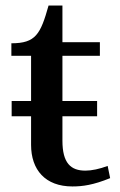

<svg xmlns="http://www.w3.org/2000/svg" viewBox="-20 -658 432 692"><path d="M21 -502V-457H92V-294H22V-239H92V-136C92 -46 143 14 241 14C277 14 316 9 377 -16L368 -60C339 -49 310 -43 288 -43C235 -43 205 -70 205 -151V-239H330V-294H205V-457H340V-506H205V-638H155C126 -535 109 -502 21 -502Z"/></svg>

Font: LT Superior Serif Semibold
Style: Regular
Weight: 600
Designer: Daniel Lyons
Foundry: LyonsType
Version: Version 2.120;FEAKit 1.0